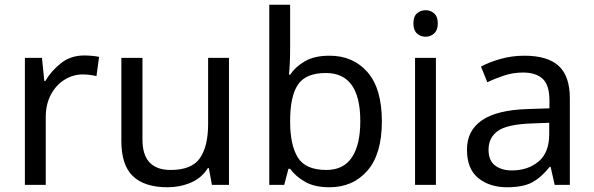

<svg xmlns="http://www.w3.org/2000/svg" viewBox="-20 -780 2505 810"><path d="M335 -546Q350 -546 367.5 -544.5Q385 -543 398 -540L387 -459Q374 -462 358.5 -464Q343 -466 329 -466Q288 -466 252 -443.5Q216 -421 194.5 -380.5Q173 -340 173 -286V0H85V-536H157L167 -438H171Q197 -482 238 -514Q279 -546 335 -546Z M946 -536V0H874L861 -71H857Q831 -29 785 -9.5Q739 10 687 10Q590 10 541 -36.5Q492 -83 492 -185V-536H581V-191Q581 -63 700 -63Q789 -63 823.5 -113Q858 -163 858 -257V-536Z M1204 -575Q1204 -541 1202.5 -511.5Q1201 -482 1199 -465H1204Q1227 -499 1267 -522Q1307 -545 1370 -545Q1470 -545 1530.5 -475.5Q1591 -406 1591 -268Q1591 -130 1530 -60Q1469 10 1370 10Q1307 10 1267 -13Q1227 -36 1204 -68H1197L1179 0H1116V-760H1204ZM1355 -472Q1270 -472 1237 -423Q1204 -374 1204 -271V-267Q1204 -168 1236.5 -115.5Q1269 -63 1357 -63Q1429 -63 1464.5 -116Q1500 -169 1500 -269Q1500 -472 1355 -472Z M1776 -737Q1796 -737 1811.5 -723.5Q1827 -710 1827 -681Q1827 -653 1811.5 -639Q1796 -625 1776 -625Q1754 -625 1739 -639Q1724 -653 1724 -681Q1724 -710 1739 -723.5Q1754 -737 1776 -737ZM1819 -536V0H1731V-536Z M2192 -545Q2290 -545 2337 -502Q2384 -459 2384 -365V0H2320L2303 -76H2299Q2264 -32 2225.5 -11Q2187 10 2119 10Q2046 10 1998 -28.5Q1950 -67 1950 -149Q1950 -229 2013 -272.5Q2076 -316 2207 -320L2298 -323V-355Q2298 -422 2269 -448Q2240 -474 2187 -474Q2145 -474 2107 -461.5Q2069 -449 2036 -433L2009 -499Q2044 -518 2092 -531.5Q2140 -545 2192 -545ZM2218 -259Q2118 -255 2079.5 -227Q2041 -199 2041 -148Q2041 -103 2068.5 -82Q2096 -61 2139 -61Q2207 -61 2252 -98.5Q2297 -136 2297 -214V-262Z"/></svg>

Font: Noto Sans Batak
Style: Regular
Weight: 400
Designer: Monotype Design Team
Foundry: Monotype Imaging Inc.
Version: Version 2.002; ttfautohint (v1.8.4.7-5d5b)